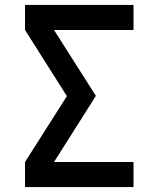

<svg xmlns="http://www.w3.org/2000/svg" viewBox="-20 -755 640 775"><path d="M81 0V-101L250 -367L81 -634V-735H519V-634H198L367 -368L198 -101H519V0Z"/></svg>

Font: R Plex Mono
Style: Bold
Weight: 700
Monospace: yes
Designer: Belleve Invis
Foundry: Belleve Invis
Version: Version 31.8.0